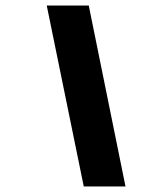

<svg xmlns="http://www.w3.org/2000/svg" viewBox="-20 -670 505 690"><path d="M299 -650 431 0H281L148 -650Z"/></svg>

Font: Overused Grotesk
Style: Bold Italic
Weight: 700
Italic angle: -10°
Version: Version 0.003